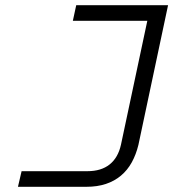

<svg xmlns="http://www.w3.org/2000/svg" viewBox="-20 -718 690 738"><path d="M49 0 63 -60H316Q369 -60 401.5 -86Q434 -112 445 -162L559 -698H626L512 -161Q503 -124 486.5 -94Q470 -64 445 -43Q420 -22 387 -11Q354 0 312 0ZM273 -698H623L610 -638H260Z"/></svg>

Font: Azeret Mono ExtraLight
Style: Italic
Weight: 250
Italic angle: -12°
Designer: Martin Vácha
Foundry: Displaay
Version: Version 1.002